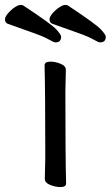

<svg xmlns="http://www.w3.org/2000/svg" viewBox="-92 -739 447 775"><path d="M131.8 -567.9Q125 -567.9 104.5 -579.8Q84 -591.8 36.4 -608.4Q-11.2 -625 -61 -643.1Q-71.8 -647.9 -71.8 -661.1Q-71.8 -670.9 -59.8 -685.1Q-47.9 -699.2 -33 -709.2Q-18.1 -719.2 -8.8 -719.2Q-2 -719.2 2 -716.8Q115.2 -642.1 135 -620.6Q154.8 -599.1 154.8 -590.8Q154.8 -567.9 131.8 -567.9ZM312 -567.9Q305.2 -567.9 284.7 -579.8Q264.2 -591.8 216.6 -608.4Q168.9 -625 119.1 -643.1Q107.9 -647.9 107.9 -661.1Q107.9 -670.9 119.9 -685.1Q131.8 -699.2 147 -709.2Q162.1 -719.2 170.9 -719.2Q178.2 -719.2 182.1 -716.8Q294.9 -642.1 314.9 -620.6Q335 -599.1 335 -590.8Q335 -567.9 312 -567.9ZM151.9 16.1Q132.8 16.1 110.8 7.6Q88.9 -1 88.9 -17.1L90.8 -105Q90.8 -368.2 87.9 -475.1Q87.9 -490.2 111.8 -490.2Q130.9 -490.2 152.3 -481.7Q173.8 -473.1 173.8 -457L171.9 -368.2Q171.9 -105 174.8 1Q174.8 16.1 151.9 16.1Z"/></svg>

Font: LXGW WenKai Screen
Style: Regular
Weight: 400
Designer: LXGW / Fontworks Inc.
Foundry: LXGW / Fontworks Inc.
Version: Version 1.510;January 18,2025